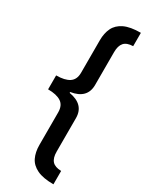

<svg xmlns="http://www.w3.org/2000/svg" viewBox="-263 -851 901 1146"><g transform="rotate(30 187.0 -278.0)"><path d="M337 244Q265 244 223.5 224Q182 204 164.5 168Q147 132 147 82V-142Q147 -190 116 -210.5Q85 -231 26 -231V-327Q85 -327 116 -347.5Q147 -368 147 -415V-639Q147 -688 164.5 -724Q182 -760 223.5 -780Q265 -800 337 -800V-708Q294 -707 275 -685.5Q256 -664 256 -620V-394Q256 -300 148 -283V-277Q256 -259 256 -165V65Q256 109 275 130Q294 151 337 152Z"/></g></svg>

Font: Noto Sans Malayalam Condensed SemiBold
Style: Regular
Weight: 600
Width: 3
Designer: Jelle Bosma - Monotype Design Team
Foundry: Monotype Imaging Inc.
Version: Version 2.104; ttfautohint (v1.8.4.7-5d5b)